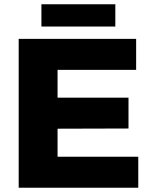

<svg xmlns="http://www.w3.org/2000/svg" viewBox="-20 -884 715 904"><path d="M68 -701H621V-555H251V-424H585V-279L251 -278V-146H631V0H68ZM175 -864H523V-759H175Z"/></svg>

Font: Montserrat V1
Style: Bold
Weight: 700
Designer: Julieta Ulanovsky
Foundry: Julieta Ulanovsky
Version: Version 6.001